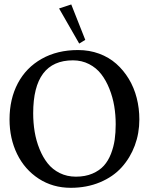

<svg xmlns="http://www.w3.org/2000/svg" viewBox="-20 -852 686 884"><path d="M252 -813 308.1 -831.5 372.6 -668.5 344.7 -651.4ZM315.9 -574.2Q132.8 -574.2 132.8 -330.6Q132.8 -286.6 139.6 -245.4Q146.5 -204.1 161.9 -166Q177.2 -127.9 199.5 -99.9Q221.7 -71.8 255.1 -55.2Q288.6 -38.6 329.6 -38.6Q372.6 -38.6 405.5 -52.7Q438.5 -66.9 458.5 -89.4Q478.5 -111.8 491 -144Q503.4 -176.3 508.1 -209Q512.7 -241.7 512.7 -279.8Q512.7 -322.8 505.9 -363.8Q499 -404.8 483.6 -443.4Q468.3 -481.9 446 -510.7Q423.8 -539.6 390.1 -556.9Q356.4 -574.2 315.9 -574.2ZM621.6 -302.2Q621.6 -238.3 600.6 -181.9Q579.6 -125.5 540.3 -81.8Q501 -38.1 440.2 -12.7Q379.4 12.7 305.7 12.7Q223.1 12.7 158.4 -29.3Q93.8 -71.3 58.8 -142.8Q23.9 -214.4 23.9 -302.2Q23.9 -396 62 -468.3Q100.1 -540.5 171.9 -581.1Q243.7 -621.6 339.4 -621.6Q391.1 -621.6 436.3 -605Q481.4 -588.4 515.1 -558.6Q548.8 -528.8 573 -488.8Q597.2 -448.7 609.4 -401.1Q621.6 -353.5 621.6 -302.2Z"/></svg>

Font: Neuton
Style: Regular
Weight: 400
Designer: Brian M Zick
Version: Version 1.3